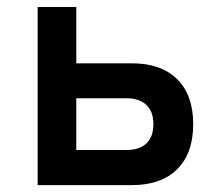

<svg xmlns="http://www.w3.org/2000/svg" viewBox="-20 -538 626 558"><path d="M194.8 0V-102.1H347.7Q385.3 -102.1 405.5 -121.3Q425.8 -140.6 425.8 -177.2Q425.8 -213.4 405.5 -232.9Q385.3 -252.4 347.7 -252.4H185.1V-354H363.3Q448.2 -354 494.9 -307.9Q541.5 -261.7 541.5 -177.2Q541.5 -92.3 494.9 -46.1Q448.2 0 363.3 0ZM89.4 0V-517.6H201.7V0Z"/></svg>

Font: Cascadia Code Medium
Style: Regular
Weight: 500
Monospace: yes
Designer: Aaron Bell
Foundry: Saja Typeworks
Version: Version 2407.024